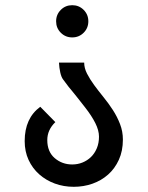

<svg xmlns="http://www.w3.org/2000/svg" viewBox="-20 -509 568 739"><path d="M214 -383Q196 -401 196 -427Q196 -453 214 -471Q232 -489 258 -489Q284 -489 302 -471Q320 -453 320 -427Q320 -401 302 -383Q284 -365 258 -365Q232 -365 214 -383ZM135 -98 193 -39Q162 -9 162 30Q162 75 190.5 99.5Q219 124 258 124Q279 124 297.5 116.5Q316 109 330 95.5Q344 82 352.5 62Q361 42 361 17Q361 -7 347 -35Q333 -63 308 -95L275 -137Q264 -151 256 -160.5Q248 -170 244 -175L223 -203Q216 -212 212 -230Q208 -248 207 -268H304Q304 -247 315 -225.5Q326 -204 342.5 -181.5Q359 -159 378.5 -135Q398 -111 414.5 -85.5Q431 -60 442 -31.5Q453 -3 453 28Q453 72 437.5 106Q422 140 396 163Q370 186 336 198Q302 210 264 210Q225 210 191 197.5Q157 185 131 162Q105 139 90 106.5Q75 74 75 34Q75 -54 135 -98Z"/></svg>

Font: Baumans
Style: Regular
Weight: 400
Designer: Henadij Zarechnjuk
Foundry: Cyreal (www.cyreal.org)
Version: Version 001.002